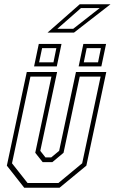

<svg xmlns="http://www.w3.org/2000/svg" viewBox="-20 -876 536 896"><path d="M93 0 12 -103 105 -540H246.5L168 -172L192 -141.5H219L256 -172L334.5 -540H476L383 -103L258 0ZM108.5 -22H252.5L363.5 -114L449.5 -518.5H352L276.5 -163L224.5 -119.5H179L144.5 -163L220 -518.5H122L36 -114ZM347 -566 369 -671H475L453 -566ZM139 -566 161 -671H267L245 -566ZM162.5 -585H229.5L243 -651.5H176.5ZM371 -585H437.5L451 -651.5H384.5ZM202 -724 352 -856H495.5L325.5 -724ZM247.5 -741.5H321.5L445.5 -838.5H358Z"/></svg>

Font: Tourney Condensed ExtraLight
Style: Italic
Weight: 200
Width: 3
Italic angle: -12°
Designer: Tyler Finck
Foundry: Etcetera Type Co
Version: Version 1.010; ttfautohint (v1.8.3)